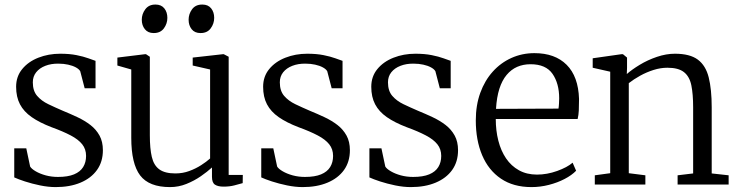

<svg xmlns="http://www.w3.org/2000/svg" viewBox="-20 -790 3164 822"><path d="M218.5 11Q187 11 151.8 3.8Q116.5 -3.5 86.8 -13.2Q57 -23 41 -30.5V-155H92.5L109 -77Q115 -67 133 -56.5Q151 -46 175.8 -39.2Q200.5 -32.5 228 -32.5Q270.5 -32.5 297 -43.5Q323.5 -54.5 336 -74.8Q348.5 -95 348.5 -122.5Q348.5 -151.5 332 -172.2Q315.5 -193 282.8 -210.2Q250 -227.5 200.5 -245.5Q149.5 -265 115.8 -288.5Q82 -312 65.5 -343.5Q49 -375 49 -418.5Q49 -462.5 75 -494.2Q101 -526 144.2 -543Q187.5 -560 238 -560Q277.5 -560 307.5 -554Q337.5 -548 358 -540.5Q378.5 -533 389 -529.5V-412H342.5L323.5 -485Q318.5 -494 304.8 -501.5Q291 -509 271.8 -513.2Q252.5 -517.5 230.5 -517.5Q199 -518 174 -508.2Q149 -498.5 134.8 -480.5Q120.5 -462.5 120.5 -437.5Q120.5 -401 139 -379.5Q157.5 -358 186.8 -344Q216 -330 248.5 -316Q281.5 -302.5 312.2 -288Q343 -273.5 367.2 -254.8Q391.5 -236 406 -209.8Q420.5 -183.5 420.5 -147Q420.5 -97.5 395.2 -62.2Q370 -27 324.5 -8Q279 11 218.5 11Z M937 9Q913 9 900.2 0.5Q887.5 -8 887.5 -33V-73Q868 -55 839.8 -35.5Q811.5 -16 778 -2.5Q744.5 11 708 11Q618 11 580 -39Q542 -89 542 -200V-492.5L482.5 -509.5V-543.5L601 -558H605L621.5 -547V-210.5Q621.5 -154 630 -118Q638.5 -82 662.2 -64.8Q686 -47.5 730.5 -47.5Q762.5 -47.5 790.2 -57.8Q818 -68 841 -82.8Q864 -97.5 879.5 -111.5V-492.5L805 -509.5V-543.5L934.5 -558H938L959 -547V-41H1019.5L1019 -6Q1002.5 -1.5 982.8 3.8Q963 9 937 9ZM637.5 -648.5Q613.5 -648.5 600.2 -665Q587 -681.5 587 -705.5Q587 -730 602 -750.2Q617 -770.5 645 -770.5H646Q670.5 -770.5 683.5 -754.2Q696.5 -738 696.5 -713.5Q696.5 -689 681.8 -668.8Q667 -648.5 638.5 -648.5ZM838 -648.5Q813.5 -648.5 800.5 -665Q787.5 -681.5 787.5 -705.5Q787.5 -730 802.2 -750.2Q817 -770.5 845.5 -770.5H846.5Q871 -770.5 884 -754.2Q897 -738 897 -713.5Q897 -689 882.2 -668.8Q867.5 -648.5 839 -648.5Z M1276 11Q1244.5 11 1209.2 3.8Q1174 -3.5 1144.2 -13.2Q1114.5 -23 1098.5 -30.5V-155H1150L1166.5 -77Q1172.5 -67 1190.5 -56.5Q1208.5 -46 1233.2 -39.2Q1258 -32.5 1285.5 -32.5Q1328 -32.5 1354.5 -43.5Q1381 -54.5 1393.5 -74.8Q1406 -95 1406 -122.5Q1406 -151.5 1389.5 -172.2Q1373 -193 1340.2 -210.2Q1307.5 -227.5 1258 -245.5Q1207 -265 1173.2 -288.5Q1139.5 -312 1123 -343.5Q1106.5 -375 1106.5 -418.5Q1106.5 -462.5 1132.5 -494.2Q1158.5 -526 1201.8 -543Q1245 -560 1295.5 -560Q1335 -560 1365 -554Q1395 -548 1415.5 -540.5Q1436 -533 1446.5 -529.5V-412H1400L1381 -485Q1376 -494 1362.2 -501.5Q1348.5 -509 1329.2 -513.2Q1310 -517.5 1288 -517.5Q1256.5 -518 1231.5 -508.2Q1206.5 -498.5 1192.2 -480.5Q1178 -462.5 1178 -437.5Q1178 -401 1196.5 -379.5Q1215 -358 1244.2 -344Q1273.5 -330 1306 -316Q1339 -302.5 1369.8 -288Q1400.5 -273.5 1424.8 -254.8Q1449 -236 1463.5 -209.8Q1478 -183.5 1478 -147Q1478 -97.5 1452.8 -62.2Q1427.5 -27 1382 -8Q1336.5 11 1276 11Z M1739 11Q1707.5 11 1672.2 3.8Q1637 -3.5 1607.2 -13.2Q1577.5 -23 1561.5 -30.5V-155H1613L1629.5 -77Q1635.5 -67 1653.5 -56.5Q1671.5 -46 1696.2 -39.2Q1721 -32.5 1748.5 -32.5Q1791 -32.5 1817.5 -43.5Q1844 -54.5 1856.5 -74.8Q1869 -95 1869 -122.5Q1869 -151.5 1852.5 -172.2Q1836 -193 1803.2 -210.2Q1770.5 -227.5 1721 -245.5Q1670 -265 1636.2 -288.5Q1602.5 -312 1586 -343.5Q1569.5 -375 1569.5 -418.5Q1569.5 -462.5 1595.5 -494.2Q1621.5 -526 1664.8 -543Q1708 -560 1758.5 -560Q1798 -560 1828 -554Q1858 -548 1878.5 -540.5Q1899 -533 1909.5 -529.5V-412H1863L1844 -485Q1839 -494 1825.2 -501.5Q1811.5 -509 1792.2 -513.2Q1773 -517.5 1751 -517.5Q1719.5 -518 1694.5 -508.2Q1669.5 -498.5 1655.2 -480.5Q1641 -462.5 1641 -437.5Q1641 -401 1659.5 -379.5Q1678 -358 1707.2 -344Q1736.5 -330 1769 -316Q1802 -302.5 1832.8 -288Q1863.5 -273.5 1887.8 -254.8Q1912 -236 1926.5 -209.8Q1941 -183.5 1941 -147Q1941 -97.5 1915.8 -62.2Q1890.5 -27 1845 -8Q1799.5 11 1739 11Z M2255.5 11Q2178 11 2124.8 -25Q2071.5 -61 2044.2 -125.5Q2017 -190 2017 -274.5Q2017 -339.5 2036.2 -392.5Q2055.5 -445.5 2089.8 -483.5Q2124 -521.5 2169.8 -542Q2215.5 -562.5 2268 -562.5Q2356 -562.5 2406 -512.5Q2456 -462.5 2459 -366.5Q2459 -338 2458 -317.2Q2457 -296.5 2453 -280.5H2102.5Q2102.5 -231 2113.5 -187.8Q2124.5 -144.5 2146.5 -112Q2168.5 -79.5 2201.8 -61Q2235 -42.5 2279 -42.5Q2322 -42.5 2365.2 -58Q2408.5 -73.5 2431.5 -93.5L2446.5 -59Q2427.5 -39.5 2397.2 -23.8Q2367 -8 2330 1.5Q2293 11 2255.5 11ZM2103.5 -324 2371 -325Q2372.5 -333.5 2373.2 -346.8Q2374 -360 2374 -369Q2374 -432.5 2345.5 -473.8Q2317 -515 2251.5 -515Q2220 -515 2194.2 -503.8Q2168.5 -492.5 2149 -469.2Q2129.5 -446 2118 -410Q2106.5 -374 2103.5 -324Z M2592.5 -48.5V-483L2517.5 -500V-540.5L2640.5 -558H2647L2664.5 -543.5V-500L2663.5 -473Q2685 -492 2718.8 -512.5Q2752.5 -533 2792.2 -546.5Q2832 -560 2869.5 -560Q2933.5 -560 2967.5 -534.8Q3001.5 -509.5 3014.2 -458.5Q3027 -407.5 3027 -330V-47.5L3099.5 -39.5V0H2881V-39.5L2947.5 -47.5V-330.5Q2947.5 -387 2939.8 -424.8Q2932 -462.5 2908.2 -481.2Q2884.5 -500 2837.5 -500Q2808 -500 2778 -490.5Q2748 -481 2720.5 -465.8Q2693 -450.5 2672 -434V-48.5L2743 -39.5V0H2526.5V-39.5Z"/></svg>

Font: Merriweather 36pt Light
Style: Regular
Weight: 300
Designer: Eben Sorkin
Foundry: Eben Sorkin
Version: Version 2.100